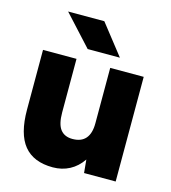

<svg xmlns="http://www.w3.org/2000/svg" viewBox="-107 -788 788 886"><g transform="rotate(15 287.0 -344.5)"><path d="M367 -63Q342 -26 306 -7Q270 12 226 12Q134 12 88.5 -43.5Q43 -99 43 -215V-500H203V-244Q203 -188 222.5 -163Q242 -138 280 -138Q322 -138 343 -162.5Q364 -187 364 -235V-500H524V0H373ZM109 -701H282L395 -557H241Z"/></g></svg>

Font: Oak Sans ExtraBold
Style: Regular
Weight: 800
Designer: Erik Kennedy, Walven
Foundry: Erik Kennedy, Walven
Version: Version 1.000